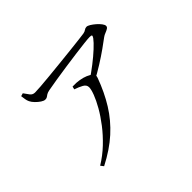

<svg xmlns="http://www.w3.org/2000/svg" viewBox="-146 -979 1293 1293"><g transform="rotate(-45 500.0 -333.0)"><path d="M544 -437Q587.3 -465.2 631.1 -499.1Q675 -533 710.4 -565.8Q745.8 -598.5 762.3 -620.9Q771.9 -635.4 768.9 -639.6Q765.9 -643.8 750.3 -643.8Q736.1 -643.8 697 -639.5Q657.9 -635.2 605.4 -628.1Q553 -621.1 496.6 -613Q440.2 -604.8 389.6 -596.7Q339 -588.6 305.5 -582.2Q286.5 -578.5 277 -572.4Q267.6 -566.2 260.8 -561.3Q254 -556.3 241.7 -556.3Q229.4 -556.3 212.2 -567.7Q195 -579.1 179.3 -595.3Q163.5 -611.5 156.3 -626.6Q149.7 -640.2 147.4 -655.6Q145.1 -671 142.8 -687.7L164.3 -694Q179.6 -671.6 192.2 -655.3Q204.9 -639 226.7 -639Q242.6 -639 282.1 -641.9Q321.6 -644.8 374.6 -650.1Q427.5 -655.4 484.4 -661.2Q541.3 -667 593.7 -672.8Q646.1 -678.6 684.4 -683.1Q722.6 -687.6 736.9 -689.8Q752.5 -692.4 762.3 -699.8Q772.1 -707.3 784.4 -707.3Q794.3 -707.3 810.4 -697.4Q826.6 -687.5 843.2 -673.1Q859.8 -658.6 871.1 -643.6Q882.4 -628.5 882.4 -618.2Q882.4 -606.9 871.3 -600.1Q860.2 -593.2 845.7 -587.8Q831.1 -582.4 819.7 -574.1Q796.4 -556.3 755.3 -527.1Q714.3 -497.8 664.5 -466.6Q614.7 -435.5 563.7 -408.1ZM187.7 19.5Q247.1 -16.7 297.1 -64.3Q347.1 -111.9 386.4 -163Q425.7 -214.1 453.1 -262.2Q480.5 -310.4 494.9 -348.5Q509.2 -386.6 509.2 -406.6Q509.2 -429.8 485 -443.2Q460.9 -456.5 428.3 -467.4L433.2 -488.8Q454.5 -489.3 469.1 -488.6Q483.6 -487.8 496.7 -485.5Q526.9 -480.7 550.4 -470.7Q573.9 -460.8 585.3 -449.2Q594.2 -441 596.8 -433.4Q599.4 -425.9 594.2 -410.9Q557 -309.1 506.1 -227Q455.2 -145 382.4 -79.2Q309.7 -13.3 204.4 40.8Z"/></g></svg>

Font: Noto Serif SC ExtraLight
Style: Regular
Weight: 200
Designer: Ryoko NISHIZUKA 西塚涼子 (kana & ideographs); Frank Grießhammer (Latin, Greek & Cyrillic); Wenlong ZHANG 张文龙 (bopomofo); San
Foundry: Adobe
Version: Version 2.002-H1;hotconv 1.1.0;makeotfexe 2.6.0